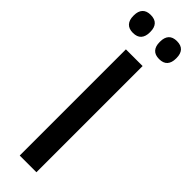

<svg xmlns="http://www.w3.org/2000/svg" viewBox="-287 -817 817 817"><g transform="rotate(45 121.5 -409.0)"><path d="M172 0H71.5V-639H172ZM42.5 -709.5Q18 -709.5 5.5 -723.2Q-7 -737 -7 -762V-765.5Q-7 -790.5 5.5 -804Q18 -817.5 42.5 -817.5Q68 -817.5 80.2 -804Q92.5 -790.5 92.5 -765.5V-762Q92.5 -737 80.2 -723.2Q68 -709.5 42.5 -709.5ZM200.5 -709.5Q175.5 -709.5 163.2 -723.2Q151 -737 151 -762V-765.5Q151 -790.5 163.2 -804Q175.5 -817.5 200.5 -817.5Q225.5 -817.5 237.8 -804Q250 -790.5 250 -765.5V-762Q250 -737 237.8 -723.2Q225.5 -709.5 200.5 -709.5Z"/></g></svg>

Font: Anek Odia Medium
Style: Regular
Weight: 500
Designer: Yesha Goshar & Mahesh Sahu (Odia), Yesha Goshar (Latin)
Foundry: Ek Type
Version: Version 1.003